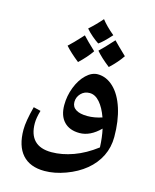

<svg xmlns="http://www.w3.org/2000/svg" viewBox="-158 -898 1083 1343"><g transform="rotate(15 383.5 -227.0)"><path d="M628.9 80.1Q626 6.8 612.8 -51.8Q541 20 463.9 20Q391.6 20 351.3 -22.2Q311 -64.5 311 -142.1Q311 -208.5 335.2 -271Q359.4 -333.5 399.4 -371.8Q439.5 -410.2 482.9 -410.2Q545.9 -410.2 597.7 -360.8Q649.4 -311.5 678.2 -221.7Q707 -131.8 707 -16.1Q707 58.6 675.8 122.1Q644.5 185.5 586.4 233.4Q528.3 281.2 448.2 310.5Q368.2 339.8 295.9 339.8Q190.4 339.8 135.3 278.1Q80.1 216.3 80.1 98.1Q80.1 37.1 108.9 -71.8L161.1 -59.1Q145 -4.9 145 34.2Q145 115.7 186 158Q227.1 200.2 309.1 200.2Q384.8 200.2 466.8 170.7Q548.8 141.1 628.9 80.1ZM486.8 -108.9Q537.6 -108.9 591.8 -127Q568.8 -192.4 535.4 -230.7Q502 -269 461.9 -269Q423.8 -269 398.9 -242.7Q374 -216.3 374 -181.2Q374 -146 403.1 -127.4Q432.1 -108.9 486.8 -108.9ZM516.1 -702.1Q459.5 -638.7 429.2 -619.1Q408.2 -632.3 380.9 -655.5Q353.5 -678.7 334 -702.1Q382.3 -745.1 424.3 -793.9Q458.5 -749.5 516.1 -702.1ZM416 -559.1Q382.3 -509.8 326.2 -457Q262.7 -507.3 226.1 -548.8Q264.6 -584.5 303.2 -627L324.2 -649.9Q355 -616.2 416 -559.1ZM632.3 -581.1Q598.1 -530.3 543 -479Q478.5 -529.3 443.4 -570.8Q475.6 -600.6 540 -671.9Q565.9 -644.5 632.3 -581.1Z"/></g></svg>

Font: Sahl Naskh
Style: Bold
Weight: 700
Designer: Pascal Zoghbi
Version: Version 1.001